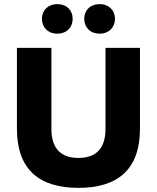

<svg xmlns="http://www.w3.org/2000/svg" viewBox="-20 -900 760 930"><path d="M360 10C551 10 658 -80 658 -276V-668H491V-276C491 -184 448 -135 360 -135C272 -135 229 -184 229 -276V-668H62V-276C62 -80 169 10 360 10ZM257 -737C304 -737 332 -768 332 -809C332 -849 304 -880 257 -880C212 -880 183 -849 183 -809C183 -768 212 -737 257 -737ZM463 -737C508 -737 537 -768 537 -809C537 -849 508 -880 463 -880C416 -880 388 -849 388 -809C388 -768 416 -737 463 -737Z"/></svg>

Font: Celebes ExtraBold
Style: Regular
Weight: 800
Designer: Anugrah Pasau
Foundry: Lafontype
Version: Version 1.000